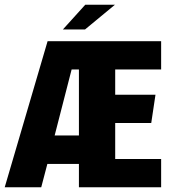

<svg xmlns="http://www.w3.org/2000/svg" viewBox="-20 -795 721 815"><path d="M0 0 182 -620H664V-500H469V-393H640L622 -273H469V-120H664V0H315V-99H181L155 0ZM212 -220H315V-500H284ZM247 -670 342 -775H468L341 -670Z"/></svg>

Font: Smooch Sans Black
Style: Regular
Weight: 900
Designer: Robert E. Leuschke
Foundry: Robert E. Leuschke
Version: Version 1.010; ttfautohint (v1.8.3)